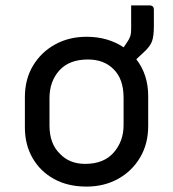

<svg xmlns="http://www.w3.org/2000/svg" viewBox="-20 -679 640 710"><path d="M300 -543Q340 -543 374.5 -533Q409 -523 437 -504Q441 -509 444.5 -514.5Q448 -520 454 -529Q460 -539 462.5 -547.5Q465 -556 465 -572V-659H533Q549 -659 549 -643V-582Q549 -545 542 -526Q535 -507 512 -486Q498 -473 484 -460Q528 -403 528 -324V-213Q528 -147 498 -96.5Q468 -46 416.5 -17.5Q365 11 300 11Q231 11 180 -17Q129 -45 100.5 -94.5Q72 -144 72 -208V-319Q72 -386 102 -436Q132 -486 183.5 -514.5Q235 -543 300 -543ZM305 -459Q236 -459 199.5 -418.5Q163 -378 163 -316V-215Q163 -147 202 -110Q237 -73 295 -73Q364 -73 400.5 -115Q437 -157 437 -216V-317Q437 -388 399 -424Q364 -459 305 -459Z"/></svg>

Font: Recursive Sn Lnr St
Style: Regular
Weight: 400
Version: Version 1.079;hotconv 1.0.112;makeotfexe 2.5.65598; ttfautoh